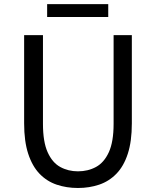

<svg xmlns="http://www.w3.org/2000/svg" viewBox="-20 -905 761 938"><path d="M360.8 13.4Q304.7 13.4 256.8 -2.9Q208.8 -19.2 173.2 -56.1Q137.7 -93 117.8 -153.8Q97.9 -214.5 97.9 -302.4V-733.4H189.9V-299.9Q189.9 -212.2 212.7 -161.4Q235.5 -110.5 274.3 -89.3Q313.1 -68 360.8 -68Q409.8 -68 449 -89.3Q488.3 -110.5 511.7 -161.4Q535 -212.2 535 -299.9V-733.4H624.1V-302.4Q624.1 -214.5 604.3 -153.8Q584.6 -93 548.6 -56.1Q512.7 -19.2 464.6 -2.9Q416.5 13.4 360.8 13.4ZM210.3 -821.8V-884.8H508.8V-821.8Z"/></svg>

Font: Noto Sans JP
Style: Regular
Weight: 100
Designer: Ryoko NISHIZUKA 西塚涼子 (kana, bopomofo & ideographs); Paul D. Hunt (Latin, Greek & Cyrillic); Sandoll Communications 산돌커뮤니
Foundry: Adobe
Version: Version 2.004;hotconv 1.0.118;makeotfexe 2.5.65603